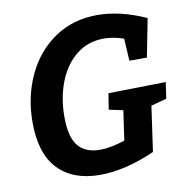

<svg xmlns="http://www.w3.org/2000/svg" viewBox="-81 -794 861 885"><g transform="rotate(-10 349.5 -352.0)"><path d="M689 -357 678 -281 605 -261 575 -50Q437 12 317 12Q192 12 122 -60.5Q52 -133 52 -280Q52 -399 98.5 -499Q145 -599 231 -657.5Q317 -716 431 -716Q538 -716 658 -662L623 -483H541L535 -587Q487 -604 442 -604Q368 -604 313.5 -560.5Q259 -517 230 -443Q201 -369 201 -279Q201 -185 235 -143.5Q269 -102 337 -102Q386 -102 454 -124L474 -263L408 -277L420 -352Z"/></g></svg>

Font: Bitter Pro
Style: Bold Italic
Weight: 700
Italic angle: -9°
Designer: Sol Matas, and Bitter project Authors
Foundry: Sol Matas
Version: Version 1.010